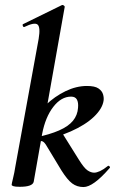

<svg xmlns="http://www.w3.org/2000/svg" viewBox="-20 -746 464 775"><path d="M60 8Q41 8 34 5.5Q27 3 27 0Q27 -4 32.5 -26Q38 -48 42 -74L136 -589Q144 -637 131.5 -647Q119 -657 78 -637Q74 -636 72 -642Q70 -648 74 -649L229 -725Q233 -727 237.5 -724Q242 -721 241 -717L150 -205L116 -12Q111 8 60 8ZM317 9Q291 9 271.5 -5.5Q252 -20 228 -58L170 -154Q160 -172 151.5 -175.5Q143 -179 123 -173L228 -214L298 -102Q319 -68 333 -58.5Q347 -49 360 -49Q370 -49 384 -55.5Q398 -62 414 -75Q418 -79 422 -74.5Q426 -70 422 -67Q356 9 317 9ZM123 -173V-191Q181 -203 218.5 -219.5Q256 -236 274.5 -258.5Q293 -281 295 -311Q297 -332 290.5 -344Q284 -356 267 -356Q227 -356 195 -314.5Q163 -273 150 -205L104 -243Q128 -287 164.5 -322Q201 -357 244.5 -378Q288 -399 331 -399Q363 -399 377.5 -389Q392 -379 396 -365Q400 -351 398 -339Q393 -307 359 -274.5Q325 -242 265.5 -215.5Q206 -189 123 -173Z"/></svg>

Font: Cormorant Light
Style: Italic
Weight: 300
Italic angle: -10°
Designer: Christian Thalmann (Catharsis Fonts)
Foundry: Catharsis Fonts
Version: Version 4.000